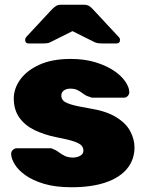

<svg xmlns="http://www.w3.org/2000/svg" viewBox="-20 -778 612 808"><path d="M281 10Q213 10 165 -4.5Q117 -19 86.5 -41Q56 -63 42 -86.5Q28 -110 27 -128Q26 -139 33.5 -146.5Q41 -154 50 -154H195Q196 -154 198 -153.5Q200 -153 202 -151Q215 -147 226.5 -138Q238 -129 252.5 -122Q267 -115 287 -115Q304 -115 317.5 -122.5Q331 -130 331 -144Q331 -156 323.5 -165Q316 -174 292 -182.5Q268 -191 215 -201Q166 -211 125.5 -230.5Q85 -250 61.5 -283Q38 -316 38 -364Q38 -405 65 -443Q92 -481 145.5 -505.5Q199 -530 277 -530Q336 -530 381.5 -516Q427 -502 458.5 -481Q490 -460 506.5 -436Q523 -412 524 -393Q525 -382 518 -374.5Q511 -367 502 -367H371Q368 -367 364.5 -367.5Q361 -368 359 -370Q345 -373 333.5 -381.5Q322 -390 309 -397.5Q296 -405 276 -405Q259 -405 248.5 -397Q238 -389 238 -376Q238 -365 245 -356Q252 -347 277 -339Q302 -331 356 -322Q426 -311 468 -285.5Q510 -260 528 -226Q546 -192 546 -158Q546 -107 515.5 -69Q485 -31 425.5 -10.5Q366 10 281 10ZM101 -595Q86 -595 86 -610Q86 -618 92 -624L199 -739Q210 -750 217.5 -754Q225 -758 235 -758H335Q345 -758 353 -754Q361 -750 371 -739L478 -624Q485 -618 485 -610Q485 -595 469 -595H412Q403 -595 394 -596Q385 -597 375 -602L285 -647L195 -602Q187 -597 177 -596Q167 -595 158 -595Z"/></svg>

Font: Rubik ExtraBold
Style: Regular
Weight: 800
Designer: Hubert and Fischer
Foundry: Hubert and Fischer
Version: Version 2.300;gftools[0.9.30]